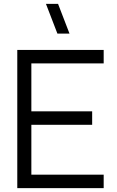

<svg xmlns="http://www.w3.org/2000/svg" viewBox="-20 -980 610 1000"><path d="M279 -805 219.3 -960H282.3L342 -805ZM70 0V-720H520V-649.7H143.3V-400.3H460V-330H143.3V-70.3H520V0Z"/></svg>

Font: Manrope
Style: Regular
Weight: 400
Designer: Mikhail Sharanda
Foundry: Mikhail Sharanda
Version: Version 4.503